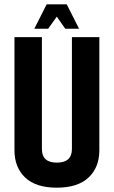

<svg xmlns="http://www.w3.org/2000/svg" viewBox="-20 -859 526 889"><path d="M243 -782 203 -726H139L196 -839H289L346 -726H282ZM313 -687H440V-163Q440 -84 390 -37Q340 10 243 10Q146 10 96.5 -37Q47 -84 47 -163V-687H174V-169Q174 -106 243 -106Q313 -106 313 -169Z"/></svg>

Font: Khand ExtraBold
Style: Regular
Weight: 800
Designer: Sanchit Sawaria and Jyotish Sonowal (Devanagari), Satya Rajpurohit (Latin)
Foundry: Indian Type Foundry
Version: Version 2.000;PS 1.0;hotconv 1.0.79;makeotf.lib2.5.61930